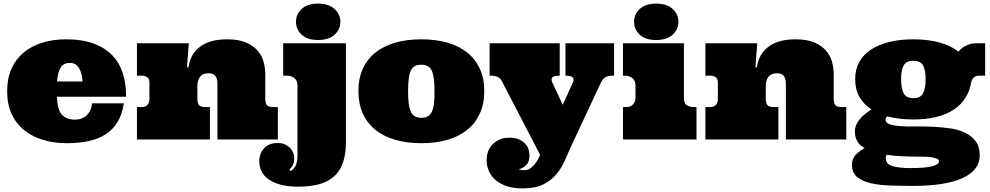

<svg xmlns="http://www.w3.org/2000/svg" viewBox="-20 -780 5540 1074"><path d="M298.8 -238.8Q300.8 -166 326.4 -138.4Q352.1 -110.8 399.9 -110.8Q416 -110.8 431.4 -115.5Q446.8 -120.1 460 -130.6Q473.1 -141.1 482.7 -158.4Q492.2 -175.8 495.1 -202.1H672.9Q663.1 -139.2 637 -96.7Q610.8 -54.2 569.8 -28.1Q528.8 -2 474.4 9.5Q419.9 21 353 21Q284.2 21 223.6 3.4Q163.1 -14.2 117.4 -50Q71.8 -85.9 45.9 -140.4Q20 -194.8 20 -270Q20 -341.8 44.4 -396Q68.8 -450.2 113 -486.6Q157.2 -522.9 217.5 -541.5Q277.8 -560.1 350.1 -560.1Q439 -560.1 502.9 -536.6Q566.9 -513.2 607.4 -471.2Q647.9 -429.2 667 -370.1Q686 -311 685.1 -238.8ZM371.1 -428.2Q336.9 -428.2 320.6 -404.1Q304.2 -379.9 298.8 -324.2H441.9Q439 -372.1 421.4 -400.1Q403.8 -428.2 371.1 -428.2Z M1196.3 -312Q1196.3 -331.1 1191.7 -342.5Q1187 -354 1179.9 -360.1Q1172.9 -366.2 1164.1 -368.2Q1155.3 -370.1 1147 -370.1Q1115.2 -370.1 1099.6 -351.6Q1084 -333 1084 -298.8V-229Q1084 -203.1 1093 -192.1Q1102.1 -181.2 1127.9 -181.2H1154.3V0H746.1V-181.2H774.9Q794.9 -181.2 805.4 -194.1Q815.9 -207 815.9 -225.1V-317.9Q815.9 -340.8 802.5 -348.9Q789.1 -356.9 772 -356.9H746.1V-538.1H1036.1L1025.9 -403.8H1034.2Q1044.9 -479 1100.1 -519.5Q1155.3 -560.1 1250 -560.1Q1316.9 -560.1 1358.9 -541Q1400.9 -522 1424.1 -492.9Q1447.3 -463.9 1455.6 -429.9Q1463.9 -396 1463.9 -366.2V-229Q1463.9 -203.1 1472.9 -192.1Q1481.9 -181.2 1507.8 -181.2H1534.2V0H1196.3Z M1635.7 -658.2Q1635.7 -700.2 1667.7 -730Q1699.7 -759.8 1758.8 -759.8Q1818.8 -759.8 1851.3 -730Q1883.8 -700.2 1883.8 -658.2Q1883.8 -615.2 1851.3 -585.7Q1818.8 -556.2 1758.8 -556.2Q1699.7 -556.2 1667.7 -585.7Q1635.7 -615.2 1635.7 -658.2ZM1644 -301.8Q1644 -330.1 1626 -343.5Q1607.9 -356.9 1585 -356.9H1564V-538.1H1915V14.2Q1915 83 1897.9 131.1Q1880.9 179.2 1846.9 208.5Q1813 237.8 1763.4 251Q1713.9 264.2 1647.9 264.2Q1587.9 264.2 1546.4 252.2Q1504.9 240.2 1479 220.7Q1453.1 201.2 1441.7 175.5Q1430.2 149.9 1430.2 122.1Q1430.2 80.1 1456.5 50Q1482.9 20 1534.2 20Q1557.1 20 1574.5 28.1Q1591.8 36.1 1603.3 48.1Q1614.7 60.1 1620.4 75Q1626 89.8 1626 104Q1626 129.9 1617.9 144Q1609.9 158.2 1599.1 168.9L1606 176.8Q1629.9 161.1 1637 139.2Q1644 117.2 1644 90.8Z M1984.9 -270Q1984.9 -341.8 2009.8 -396Q2034.7 -450.2 2080.8 -486.6Q2127 -522.9 2191.9 -541.5Q2256.8 -560.1 2336.9 -560.1Q2417 -560.1 2481.9 -541.5Q2546.9 -522.9 2592.8 -486.6Q2638.7 -450.2 2663.8 -396Q2689 -341.8 2689 -270Q2689 -199.2 2663.8 -144.5Q2638.7 -89.8 2592.8 -53Q2546.9 -16.1 2481.9 2.4Q2417 21 2336.9 21Q2256.8 21 2191.9 2.4Q2127 -16.1 2080.8 -53Q2034.7 -89.8 2009.8 -144.5Q1984.9 -199.2 1984.9 -270ZM2262.7 -270Q2262.7 -229 2266.4 -200.4Q2270 -171.9 2278.3 -154.5Q2286.6 -137.2 2300.8 -129.2Q2314.9 -121.1 2336.9 -121.1Q2358.9 -121.1 2372.8 -129.2Q2386.7 -137.2 2395.3 -154.5Q2403.8 -171.9 2407.2 -200.4Q2410.6 -229 2410.6 -270Q2410.6 -352.1 2395.3 -385Q2379.9 -418 2336.9 -418Q2314.9 -418 2300.8 -410.4Q2286.6 -402.8 2278.3 -385.5Q2270 -368.2 2266.4 -339.6Q2262.7 -311 2262.7 -270Z M3173.8 40Q3157.2 76.2 3139.6 117.2Q3122.1 158.2 3093.5 193.1Q3064.9 228 3020 251Q2975.1 273.9 2902.8 273.9Q2852.1 273.9 2814 261Q2775.9 248 2751 226.1Q2726.1 204.1 2714.1 175.5Q2702.1 147 2702.1 117.2Q2702.1 58.1 2738.5 24.2Q2774.9 -9.8 2829.1 -9.8Q2860.8 -9.8 2882.3 -0.5Q2903.8 8.8 2917.5 23.4Q2931.2 38.1 2936.5 55.7Q2941.9 73.2 2941.9 88.9Q2941.9 124 2924.6 142.6Q2907.2 161.1 2882.8 166Q2884.8 168 2889.2 168.9Q2895 171.9 2913.1 171.9Q2930.2 171.9 2943.6 163.3Q2957 154.8 2968 142.3Q2979 129.9 2987.1 115.5Q2995.1 101.1 3000 88.9L3001 85.9L2793 -314.9Q2788.1 -326.2 2782.5 -334Q2776.9 -341.8 2768.8 -346.9Q2760.7 -352.1 2748.8 -354.5Q2736.8 -356.9 2718.8 -356.9V-538.1H3110.8V-356.9Q3080.1 -356.9 3070.6 -347.9Q3061 -338.9 3068.8 -319.8L3127.9 -193.8L3185.1 -319.8Q3192.9 -336.9 3183.3 -346.9Q3173.8 -356.9 3143.1 -356.9V-538.1H3415V-356.9Q3378.9 -356.9 3364.5 -346.9Q3350.1 -336.9 3339.8 -314.9Z M3805.7 -538.1V-233.9Q3805.7 -201.2 3821.8 -191.2Q3837.9 -181.2 3862.8 -181.2H3876V0H3464.8V-181.2H3483.9Q3509.8 -181.2 3522.2 -197.5Q3534.7 -213.9 3534.7 -232.9V-301.8Q3534.7 -330.1 3516.8 -343.5Q3499 -356.9 3475.6 -356.9H3464.8V-538.1ZM3526.9 -658.2Q3526.9 -700.2 3558.8 -730Q3590.8 -759.8 3649.9 -759.8Q3710 -759.8 3742.4 -730Q3774.9 -700.2 3774.9 -658.2Q3774.9 -615.2 3742.4 -585.7Q3710 -556.2 3649.9 -556.2Q3590.8 -556.2 3558.8 -585.7Q3526.9 -615.2 3526.9 -658.2Z M4376 -312Q4376 -331.1 4371.3 -342.5Q4366.7 -354 4359.6 -360.1Q4352.5 -366.2 4343.8 -368.2Q4335 -370.1 4326.7 -370.1Q4294.9 -370.1 4279.3 -351.6Q4263.7 -333 4263.7 -298.8V-229Q4263.7 -203.1 4272.7 -192.1Q4281.7 -181.2 4307.6 -181.2H4334V0H3925.8V-181.2H3954.6Q3974.6 -181.2 3985.1 -194.1Q3995.6 -207 3995.6 -225.1V-317.9Q3995.6 -340.8 3982.2 -348.9Q3968.8 -356.9 3951.7 -356.9H3925.8V-538.1H4215.8L4205.6 -403.8H4213.9Q4224.6 -479 4279.8 -519.5Q4335 -560.1 4429.7 -560.1Q4496.6 -560.1 4538.6 -541Q4580.6 -522 4603.8 -492.9Q4627 -463.9 4635.3 -429.9Q4643.6 -396 4643.6 -366.2V-229Q4643.6 -203.1 4652.6 -192.1Q4661.6 -181.2 4687.5 -181.2H4713.9V0H4376Z M5460.4 88.9Q5460.4 171.9 5365 215.8Q5269.5 259.8 5088.9 259.8Q5023.4 259.8 4961.4 257.8Q4899.4 255.9 4851.6 244.9Q4803.7 233.9 4774.7 210Q4745.6 186 4745.6 142.1Q4745.6 106.9 4768.1 84.5Q4790.5 62 4816.4 48.8Q4784.7 29.8 4773.2 6.3Q4761.7 -17.1 4761.7 -44.9Q4761.7 -78.1 4785.6 -108.6Q4809.6 -139.2 4854.5 -168Q4810.5 -196.8 4787.1 -238.3Q4763.7 -279.8 4763.7 -336.9Q4763.7 -392.1 4786.6 -433.6Q4809.6 -475.1 4852.5 -502.9Q4895.5 -530.8 4955.1 -545.4Q5014.6 -560.1 5088.9 -560.1Q5168.5 -560.1 5232.7 -543Q5296.9 -525.9 5341.8 -491.2Q5350.6 -502.9 5365.7 -514.2Q5378.4 -522.9 5397.9 -530.5Q5417.5 -538.1 5445.8 -538.1H5490.7V-356.9H5458.5Q5437.5 -356.9 5426.5 -345.5Q5415.5 -334 5413.6 -323.2Q5396.5 -220.2 5314 -166Q5231.4 -111.8 5088.9 -111.8Q5008.8 -111.8 4943.8 -128.9Q4933.6 -122.1 4933.6 -111.8Q4933.6 -92.8 4956.1 -85Q4978.5 -77.1 5015.6 -74.5Q5052.7 -71.8 5100.1 -72.5Q5147.5 -73.2 5197 -71Q5246.6 -68.8 5294.2 -62Q5341.8 -55.2 5378.7 -37.6Q5415.5 -20 5438 10.5Q5460.4 41 5460.4 88.9ZM5020.5 -336.9Q5020.5 -286.1 5034.7 -258.5Q5048.8 -231 5088.9 -231Q5129.4 -231 5143.6 -258.5Q5157.7 -286.1 5157.7 -336.9Q5157.7 -387.2 5143.6 -413.6Q5129.4 -439.9 5088.9 -439.9Q5048.8 -439.9 5034.7 -413.6Q5020.5 -387.2 5020.5 -336.9ZM5110.8 96.2Q5058.6 96.2 5016.1 93.5Q4973.6 90.8 4939.5 85.9Q4934.6 94.2 4934.6 103Q4934.6 138.2 4972.7 149.2Q5010.7 160.2 5072.8 160.2Q5155.8 160.2 5194.1 150.1Q5232.4 140.1 5232.4 122.1Q5232.4 112.8 5221.4 107.9Q5210.4 103 5192.6 100.1Q5174.8 97.2 5153.3 96.7Q5131.8 96.2 5110.8 96.2Z"/></svg>

Font: Ultra
Style: Regular
Weight: 400
Designer: Astigmatic (AOETI)
Foundry: Astigmatic (AOETI)
Version: Version 1.001